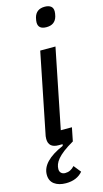

<svg xmlns="http://www.w3.org/2000/svg" viewBox="-152 -783 554 1034"><g transform="rotate(-15 125.5 -266.0)"><path d="M173 0Q138 20 116 37Q94 54 81.5 69Q69 84 64 97.5Q59 111 59 124Q59 138 67.5 146Q76 154 90 154Q120 154 142 129L174 169Q141 208 80 208Q40 208 15.5 190Q-9 172 -9 137Q-9 62 114 9L116 0H94Q38 0 38 -50Q38 -58 39 -65Q40 -72 42 -80L130 -518H215L126 -75H188ZM196 -631Q150 -631 150 -669Q150 -674 151 -681Q152 -688 154 -696Q166 -740 214 -740Q235 -740 247.5 -731Q260 -722 260 -702Q260 -697 259 -690Q258 -683 256 -675Q244 -631 196 -631Z"/></g></svg>

Font: IBM Plex Sans Cond Text
Style: Italic
Weight: 450
Width: 3
Italic angle: -11°
Designer: Mike Abbink, Paul van der Laan, Pieter van Rosmalen
Foundry: Bold Monday
Version: Version 1.3